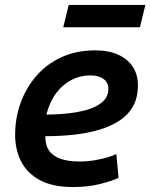

<svg xmlns="http://www.w3.org/2000/svg" viewBox="-20 -741 606 774"><path d="M274 13Q192 13 140.5 -15Q89 -43 65 -90.5Q41 -138 41 -198Q41 -265 63 -326Q85 -387 126.5 -435Q168 -483 228 -510.5Q288 -538 364 -538Q418 -538 456.5 -520.5Q495 -503 515.5 -471.5Q536 -440 536 -397Q536 -348 516.5 -313Q497 -278 462 -255Q427 -232 380 -218Q333 -204 278 -198Q223 -192 163 -192Q162 -159 176 -136.5Q190 -114 221 -102Q252 -90 301 -90Q332 -90 361.5 -95Q391 -100 414.5 -107Q438 -114 449 -120L458 -24Q433 -12 384.5 0.5Q336 13 274 13ZM167 -279Q237 -280 284.5 -288Q332 -296 361.5 -310Q391 -324 404 -342Q417 -360 417 -382Q417 -398 409 -410.5Q401 -423 384.5 -430Q368 -437 342 -437Q303 -437 267.5 -418.5Q232 -400 206 -365Q180 -330 167 -279ZM235 -631 257 -721H566L544 -631Z"/></svg>

Font: Ubuntu Sans Mono SemiBold
Style: Italic
Weight: 600
Italic angle: -13.5°
Monospace: yes
Designer: Dalton Maag Ltd
Foundry: Dalton Maag Ltd
Version: Version 1.006